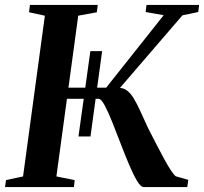

<svg xmlns="http://www.w3.org/2000/svg" viewBox="-28 -763 832 783"><path d="M292 -206.5 340.5 -554.5H388.5L341 -206.5ZM558.5 0Q546 0 530.5 -26Q515 -52 497.8 -93Q480.5 -134 463 -180Q445.5 -226 429 -267Q412.5 -308 398.5 -334Q384.5 -360 374.5 -360H223L228.5 -405.5H405L639.5 -701L566 -714L569.5 -743H784L780.5 -714L716 -700.5L425 -362.5L455 -405Q475 -405 489.5 -394.2Q504 -383.5 516.8 -362.8Q529.5 -342 543.5 -311.5Q557.5 -281 575.5 -241.5Q593 -207.5 609.5 -175.2Q626 -143 640.8 -116Q655.5 -89 667.8 -70Q680 -51 689 -44L740 -29.5L735.5 0ZM-7.5 0 -3.5 -28.5 66 -43.5 155 -699 90.5 -713 94 -743H370.5L367 -713L291 -699L202 -43.5L276.5 -28.5L273.5 0Z"/></svg>

Font: Merriweather 96pt SemiBold
Style: Italic
Weight: 600
Italic angle: -7.8°
Version: Version 2.101